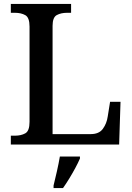

<svg xmlns="http://www.w3.org/2000/svg" viewBox="-20 -734 672 975"><path d="M35 0V-45H56Q87 -45 108.5 -57Q130 -69 130 -115V-599Q130 -645 108.5 -657Q87 -669 56 -669H35V-714H341V-669H320Q290 -669 268.5 -657.5Q247 -646 247 -603V-53H441Q483 -53 502.5 -80Q522 -107 527 -142L539 -217H592L585 0ZM252 208Q260 176 269 136Q278 96 284 61H386V71Q377 92 362.5 119Q348 146 331.5 173Q315 200 300 221H252Z"/></svg>

Font: Noto Serif Hentaigana Medium
Style: Regular
Weight: 500
Designer: Kazuhiro Yamada
Foundry: nipponia
Version: Version 1.000; ttfautohint (v1.8.4.7-5d5b)